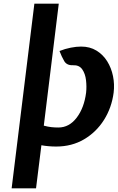

<svg xmlns="http://www.w3.org/2000/svg" viewBox="-20 -778 638 1039"><path d="M43 241 166 -758H298L217 -98Q239.5 -92 257.8 -90Q276 -88 296 -88Q354.5 -88 395 -141.2Q435.5 -194.5 446 -277Q449.5 -309 445.5 -344Q441.5 -379 425 -402.8Q408.5 -426.5 375 -425Q341.5 -423.5 327.5 -447.5Q313.5 -471.5 302 -502Q332 -514 362.8 -520Q393.5 -526 419 -526Q466.5 -526 502 -504.2Q537.5 -482.5 560 -446.5Q582.5 -410.5 591.5 -366.2Q600.5 -322 595 -277Q584.5 -195.5 542.8 -129.2Q501 -63 434.8 -24Q368.5 15 284 15Q263 15 243 13.2Q223 11.5 204 8L175 241Z"/></svg>

Font: Expletus Sans
Style: Italic
Weight: 400
Italic angle: -7°
Designer: Jasper de Waard
Foundry: Designtown
Version: Version 7.500